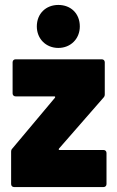

<svg xmlns="http://www.w3.org/2000/svg" viewBox="-20 -757 474 777"><path d="M216 -563C266 -563 303 -600 303 -650C303 -702 267 -737 216 -737C166 -737 129 -702 129 -650C129 -600 166 -563 216 -563ZM37 0H399C406 0 411 -5 411 -12V-138C411 -145 406 -150 399 -150H222C218 -150 216 -152 219 -156L398 -361C402 -365 404 -369 404 -375V-505C404 -512 399 -517 392 -517H43C36 -517 31 -512 31 -505V-379C31 -372 36 -367 43 -367H199C203 -367 205 -365 202 -361L30 -156C26 -152 25 -148 25 -142V-12C25 -5 30 0 37 0Z"/></svg>

Font: Barlow Semi Condensed ExtraBold
Style: Regular
Weight: 800
Width: 4
Designer: Jeremy Tribby
Foundry: Tribby Type
Version: Version 1.422;hotconv 1.0.109;makeotfexe 2.5.65596